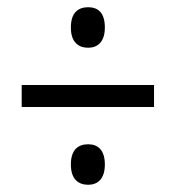

<svg xmlns="http://www.w3.org/2000/svg" viewBox="-20 -623 487 531"><path d="M224 -491C249 -491 270 -506 270 -547C270 -589 250 -603 224 -603C197 -603 176 -589 176 -547C176 -506 197 -491 224 -491ZM40 -388V-327H406V-388ZM224 -112C249 -112 270 -127 270 -168C270 -210 249 -224 224 -224C197 -224 176 -210 176 -168C176 -127 197 -112 224 -112Z"/></svg>

Font: Noto Serif Sinhala ExtraCondensed Medium
Style: Regular
Weight: 500
Width: 2
Designer: Jelle Bosma - Monotype Design Team
Foundry: Monotype Imaging Inc.
Version: Version 2.007